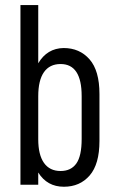

<svg xmlns="http://www.w3.org/2000/svg" viewBox="-20 -710 451 738"><path d="M127 -46.9V0H58.6V-690.4H127V-466.8Q161.1 -524.4 224.6 -525.4Q286.1 -525.4 324.2 -481.9Q362.3 -438.5 362.3 -348.6V-168Q362.3 -79.1 324.7 -35.6Q287.1 7.8 225.6 7.8Q161.1 7.8 127 -46.9ZM293.9 -175.8V-340.8Q293.9 -463.9 212.9 -463.9Q170.9 -463.9 148.9 -432.6Q127 -401.4 127 -339.8V-174.8Q127 -115.2 148.9 -84Q170.9 -52.7 212.9 -52.7Q252.9 -52.7 273.4 -81.5Q293.9 -110.4 293.9 -175.8Z"/></svg>

Font: Altinn-DIN Condensed
Style: Regular
Weight: 400
Width: 3
Designer: Charles Nix
Foundry: Altinn
Version: Version 2.00